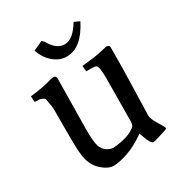

<svg xmlns="http://www.w3.org/2000/svg" viewBox="-171 -831 897 958"><g transform="rotate(-30 278.0 -352.0)"><path d="M151 -686 206 -711 218 -699Q251 -638 299 -638Q347 -638 392 -713L423 -699Q363 -580 277 -580Q237 -580 203 -608.5Q169 -637 151 -686ZM391 -148 393 -385Q393 -457 380 -464Q373 -468 355 -468H323L321 -501Q399 -508 433.5 -516.5Q468 -525 471 -525Q489 -525 489 -510Q489 -384 485 -265Q481 -146 481 -124Q481 -102 503.5 -66.5Q526 -31 526 -25.5Q526 -20 517 -17Q447 6 438.5 6Q430 6 421.5 -8.5Q413 -23 406 -44Q399 -65 398 -66Q338 -24 288 -7.5Q238 9 207.5 9Q177 9 143.5 -20Q110 -49 99 -92Q89 -124 89 -216V-377Q89 -402 80 -446Q78 -453 67 -458Q56 -463 50 -463.5Q44 -464 24 -464L22 -498Q86 -505 123 -515Q160 -525 164 -525Q182 -525 182 -510L178 -218Q178 -144 186.5 -120Q195 -96 213.5 -83Q232 -70 250.5 -70Q269 -70 302.5 -77Q336 -84 357.5 -95.5Q379 -107 385 -115.5Q391 -124 391 -148Z"/></g></svg>

Font: Prociono
Style: Regular
Weight: 400
Designer: Barry Schwartz
Foundry: The Crud Factory
Version: Version 2.301